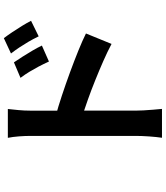

<svg xmlns="http://www.w3.org/2000/svg" viewBox="51 -890 897 1040"><g transform="rotate(-90 500.0 -370.5)"><path d="M681.7 -744.1Q695.8 -723.7 712.8 -696.9Q729.8 -670.1 745.7 -643.1Q761.5 -616 772.7 -592.6L686.2 -554.4Q671.5 -586.3 658.4 -611.2Q645.2 -636.1 630.9 -659.7Q616.7 -683.3 597.8 -708.5ZM812.8 -798.7Q827.9 -779 845.3 -753Q862.7 -727 879.1 -700.4Q895.5 -673.7 906.8 -651.3L822.6 -610Q807.1 -641.9 792.7 -666.3Q778.3 -690.7 763.5 -713.1Q748.7 -735.5 729.8 -760ZM283.3 -81.5Q283.3 -100.6 283.3 -144.2Q283.3 -187.9 283.3 -245.4Q283.3 -303 283.3 -365.7Q283.3 -428.4 283.3 -486.8Q283.3 -545.2 283.3 -590.2Q283.3 -635.2 283.3 -656.2Q283.3 -683.1 280.8 -716.9Q278.2 -750.7 272.9 -777H429.1Q426.3 -751 423.2 -719.2Q420.2 -687.4 420.2 -656.2Q420.2 -628.8 420.2 -581Q420.2 -533.1 420.2 -474.6Q420.2 -416.1 420.3 -355.2Q420.4 -294.3 420.4 -238.7Q420.4 -183 420.4 -141.4Q420.4 -99.7 420.4 -81.5Q420.4 -67.6 421.6 -42.2Q422.7 -16.8 425.3 10.1Q427.9 37.1 429.6 57.9H273.3Q277.6 28.7 280.5 -11.4Q283.3 -51.6 283.3 -81.5ZM390.8 -518Q440.6 -504.6 502.4 -484.1Q564.1 -463.6 627.3 -440.5Q690.4 -417.3 746 -394.8Q801.6 -372.2 838.2 -353.9L781.6 -215.3Q739.3 -237.7 688.3 -260.1Q637.3 -282.5 584.6 -303.7Q531.9 -325 481.8 -342.8Q431.8 -360.7 390.8 -374.2Z"/></g></svg>

Font: Shanggu Sans SC VF
Style: Regular
Weight: 250
Designer: GuiWonder
Version: Version 1.021